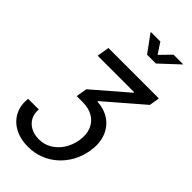

<svg xmlns="http://www.w3.org/2000/svg" viewBox="-369 -1123 1427 1427"><g transform="rotate(45 344.0 -410.0)"><path d="M2.9 -38.6H115.2Q110.4 7.8 129.6 43.2Q148.9 78.6 185.8 98.4Q222.7 118.2 271 118.2Q327.6 118.2 373.3 90.6Q418.9 63 449.2 16.1Q479.5 -30.8 489.3 -89.8Q500.5 -156.7 480.5 -205.8Q460.4 -254.9 415.5 -281.5Q370.6 -308.1 306.2 -308.1H243.7L258.3 -394.5L524.9 -624.5V-630.4H141.6L157.7 -727.5H688L674.8 -646.5L382.8 -394.5L381.3 -387.7Q460.9 -383.3 515.1 -344.2Q569.3 -305.2 592.5 -240Q615.7 -174.8 601.6 -91.3Q590.3 -24.4 559.6 31.5Q528.8 87.4 482.4 128.7Q436 169.9 377.9 192.4Q319.8 214.8 253.4 214.8Q173.3 214.8 113.5 182.9Q53.7 150.9 23.9 93.5Q-5.9 36.1 2.9 -38.6ZM396.5 -1034.7 452.1 -949.7 535.2 -1034.7H634.8L634.3 -1031.2L488.8 -895.5H396L296.9 -1031.2L297.4 -1034.7Z"/></g></svg>

Font: Inter 17pt Medium
Style: Italic
Weight: 500
Italic angle: -9.3988°
Version: Version 4.001;git-66647c0bb